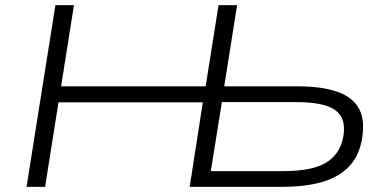

<svg xmlns="http://www.w3.org/2000/svg" viewBox="-20 -725 1497 745"><path d="M83 0 195 -705H267L217 -390H778L828 -705H900L850 -390H1134Q1231 -390 1291.5 -368Q1352 -346 1375 -299.5Q1398 -253 1383 -177Q1370 -114 1330.5 -75Q1291 -36 1227 -18Q1163 0 1074 0H716L767 -328H207L155 0ZM798 -61H1079Q1187 -61 1242 -92Q1297 -123 1311 -190Q1326 -264 1282.5 -296.5Q1239 -329 1127 -329H841Z"/></svg>

Font: Nunito Sans 10pt Expanded Light
Style: Italic
Weight: 300
Width: 7
Italic angle: -9°
Designer: Vernon Adams
Foundry: Vernon Adams
Version: Version 3.101;gftools[0.9.27]